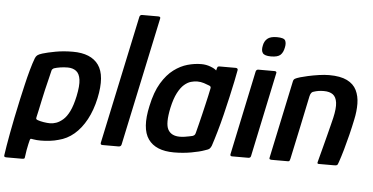

<svg xmlns="http://www.w3.org/2000/svg" viewBox="-66 -810 1985 1022"><g transform="rotate(5 927.0 -299.0)"><path d="M-12 100Q-6 56 8 -20Q22 -96 46 -206Q54 -241 63.5 -282.5Q73 -324 84 -363.5Q95 -403 105 -429Q109 -439 116 -445Q123 -451 142 -457Q168 -465 211 -473Q254 -481 304 -481Q401 -481 441.5 -424.5Q482 -368 456 -246Q442 -181 415 -131Q388 -81 351 -49.5Q314 -18 268 -7Q248 -1 223 2Q198 5 175 5Q152 5 135 2Q127 0 122.5 0Q118 0 116 7Q114 14 110.5 29.5Q107 45 104 61.5Q101 78 100 89Q99 100 97.5 105Q96 110 83 110H1Q-6 110 -9.5 108Q-13 106 -12 100ZM141 -117Q139 -109 141.5 -106.5Q144 -104 149 -102Q163 -97 182 -94Q201 -91 216 -91Q231 -91 248.5 -97Q266 -103 284.5 -119Q303 -135 318 -165.5Q333 -196 344 -247Q356 -304 351.5 -336Q347 -368 329 -381.5Q311 -395 284 -395Q264 -395 244.5 -392Q225 -389 210 -384Q207 -382 203.5 -379Q200 -376 199 -371Q194 -348 187 -321Q180 -294 173.5 -265.5Q167 -237 161 -209Q155 -181 150 -157Q145 -133 141 -117Z M494 -11 640 -697Q643 -708 654 -708H740Q754 -708 751 -697L605 -11Q602 0 590 0H504Q492 0 494 -11Z M886 6Q788 6 748 -51Q708 -108 735 -229Q751 -305 780 -353Q809 -401 844.5 -427.5Q880 -454 917.5 -464.5Q955 -475 991 -475Q1017 -475 1040.5 -466Q1064 -457 1072 -448L1076 -463Q1078 -469 1081 -470Q1084 -471 1090 -471H1174Q1186 -471 1186 -461Q1182 -438 1174 -399.5Q1166 -361 1155.5 -314.5Q1145 -268 1133 -219Q1121 -170 1108 -125Q1095 -80 1084 -47Q1080 -37 1074 -31Q1068 -25 1047 -19Q1023 -10 978.5 -2Q934 6 886 6ZM910 -80Q922 -80 936 -82Q950 -84 961 -86.5Q972 -89 977 -90Q983 -92 987 -95.5Q991 -99 993 -107Q999 -130 1005.5 -156Q1012 -182 1018.5 -209Q1025 -236 1031 -262Q1037 -288 1042 -310Q1047 -332 1050 -348Q1052 -355 1050 -359Q1048 -363 1042 -365Q1030 -370 1013 -375.5Q996 -381 977 -381Q962 -381 944 -376Q926 -371 908 -355.5Q890 -340 874 -309.5Q858 -279 847 -229Q829 -144 846.5 -112Q864 -80 910 -80Z M1426 -602Q1421 -575 1406.5 -561.5Q1392 -548 1356 -548Q1322 -548 1312 -561.5Q1302 -575 1308 -602Q1312 -625 1328 -639Q1344 -653 1379 -653Q1417 -653 1424 -639Q1431 -625 1426 -602ZM1297 -11Q1295 0 1283 0H1196Q1185 0 1187 -11L1282 -461Q1285 -472 1296 -472H1383Q1388 -472 1391 -469Q1394 -466 1392 -461Z M1407 0Q1403 0 1398.5 -2Q1394 -4 1396 -11Q1418 -115 1440 -218.5Q1462 -322 1484 -426Q1486 -436 1493.5 -440.5Q1501 -445 1521 -451Q1534 -455 1561 -461Q1588 -467 1618.5 -471.5Q1649 -476 1674 -476Q1734 -476 1769.5 -458.5Q1805 -441 1820.5 -409.5Q1836 -378 1836.5 -337.5Q1837 -297 1827 -251Q1819 -212 1808.5 -169.5Q1798 -127 1787 -88.5Q1776 -50 1766 -21Q1761 -5 1757 -2.5Q1753 0 1741 0H1659Q1650 0 1653 -10Q1654 -15 1660 -37Q1666 -59 1674 -90Q1682 -121 1690.5 -153.5Q1699 -186 1705.5 -212.5Q1712 -239 1715 -251Q1727 -303 1723 -333Q1719 -363 1701.5 -376Q1684 -389 1653 -389Q1637 -389 1624.5 -387Q1612 -385 1600 -381Q1593 -380 1587.5 -374Q1582 -368 1579 -355Q1562 -274 1544 -188Q1526 -102 1507 -15Q1506 -10 1504 -5Q1502 0 1496 0Z"/></g></svg>

Font: Glory Thin SemiBold
Style: Italic
Weight: 600
Italic angle: -12°
Version: Version 1.011